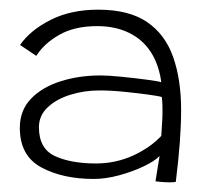

<svg xmlns="http://www.w3.org/2000/svg" viewBox="-20 -728 415 397"><path d="M301.5 -353Q302.5 -359.5 305.5 -378.2Q308.5 -397 310 -405.5Q300 -395 277 -384Q254 -373 226.2 -365.5Q198.5 -358 174 -358Q109.5 -358 65.2 -382Q21 -406 21 -463.5Q21 -500 44.2 -524Q67.5 -548 105.5 -560Q143.5 -572 188 -572Q204.5 -572 232 -569.2Q259.5 -566.5 283.8 -563.2Q308 -560 313.5 -558Q310.5 -582 301 -603.5Q285.5 -638 254.5 -656Q223.5 -674 181 -674Q134.5 -674 103 -656.2Q71.5 -638.5 55 -612.5L21.5 -635Q42.5 -665.5 84.5 -686.8Q126.5 -708 183 -708Q246.5 -708 284 -682.5Q321.5 -657 338 -610.2Q354.5 -563.5 354.5 -500.5Q354.5 -470.5 351.8 -433.5Q349 -396.5 343.5 -352Q342.5 -351.5 337.5 -351.2Q332.5 -351 329.5 -351Q322.5 -351 314 -351.8Q305.5 -352.5 301.5 -353ZM178.5 -390Q219 -390 254.8 -406.2Q290.5 -422.5 313.5 -447Q314.5 -463 315.2 -474.8Q316 -486.5 316 -497Q316 -505 315.8 -512.2Q315.5 -519.5 314.5 -527.5Q307.5 -529.5 285.8 -532.5Q264 -535.5 236.8 -538.2Q209.5 -541 185.5 -541Q154 -541 125.2 -532Q96.5 -523 78.5 -506Q60.5 -489 60.5 -465Q60.5 -420.5 93.8 -405.2Q127 -390 178.5 -390Z"/></svg>

Font: Grandstander Thin Thin
Style: Regular
Weight: 250
Version: Version 1.200